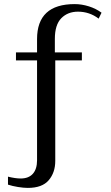

<svg xmlns="http://www.w3.org/2000/svg" viewBox="-20 -730 541 938"><path d="M19 172V133Q55 142 81 142Q120 142 140.5 119Q161 96 161 53V-435H58V-474H161V-539Q161 -710 345 -710Q379 -710 414 -699Q449 -688 476 -668L462 -639Q417 -673 361 -673Q311 -673 279.5 -641Q248 -609 248 -540V-474H380V-435H250V56Q250 113 218 150.5Q186 188 116 188Q95 188 67.5 183.5Q40 179 19 172Z"/></svg>

Font: Trirong
Style: Regular
Weight: 400
Version: Version 1.000